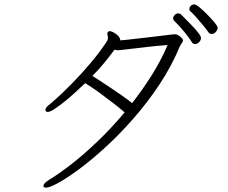

<svg xmlns="http://www.w3.org/2000/svg" viewBox="-20 -822 1040 875"><path d="M944 -667Q935 -667 929 -676Q922 -687 906.5 -705.5Q891 -724 875 -742.5Q859 -761 848 -770Q843 -774 843 -781Q843 -789 849.5 -795.5Q856 -802 865 -802Q873 -802 890 -788Q907 -774 926 -754.5Q945 -735 958.5 -718.5Q972 -702 972 -696Q972 -686 963.5 -676.5Q955 -667 944 -667ZM869 -621Q859 -621 853 -632Q844 -647 820.5 -676Q797 -705 774 -727Q769 -732 769 -738Q769 -746 776 -753.5Q783 -761 792 -761Q799 -761 804 -757Q805 -756 819 -742Q833 -728 851 -709.5Q869 -691 882.5 -674Q896 -657 896 -649Q896 -639 887.5 -630Q879 -621 869 -621ZM178 25Q178 20 183.5 13.5Q189 7 203 -2Q246 -28 303 -72Q360 -116 423.5 -176.5Q487 -237 548 -310Q527 -328 495.5 -352.5Q464 -377 430.5 -401.5Q397 -426 368 -443Q348 -424 323 -401Q298 -378 273 -358Q248 -338 228 -325Q208 -312 198 -312Q190 -312 188 -317Q187 -318 187 -321Q187 -331 202 -343Q208 -347 237 -373Q266 -399 307 -440.5Q348 -482 391 -532.5Q434 -583 468 -635Q472 -642 472 -651Q472 -656 471 -659Q469 -665 469 -669Q469 -675 475 -679Q476 -680 479 -680Q490 -680 506 -669Q522 -658 526 -647Q528 -643 528 -640V-638Q535 -638 561 -641Q587 -644 622 -648Q657 -652 691 -656Q725 -660 748.5 -663Q772 -666 775 -666Q789 -666 801.5 -655Q814 -644 814 -638Q814 -634 811 -629Q809 -625 806 -621.5Q803 -618 801 -614Q762 -520 706 -436Q650 -352 586.5 -280Q523 -208 459.5 -150Q396 -92 340.5 -51Q285 -10 245.5 11.5Q206 33 191 33Q180 33 178 28ZM744 -617Q695 -613 650 -608Q605 -603 573.5 -599Q542 -595 530 -594Q526 -594 523 -593.5Q520 -593 517 -593Q508 -593 502 -596Q478 -563 452.5 -532.5Q427 -502 401 -476Q414 -468 437 -453Q460 -438 487 -420Q514 -402 539.5 -384Q565 -366 582 -352Q629 -412 671 -478.5Q713 -545 744 -617Z"/></svg>

Font: Moon Stars Kai HW Light
Style: Regular
Weight: 300
Designer: GuiWonder
Version: Version 1.101